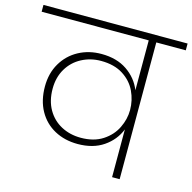

<svg xmlns="http://www.w3.org/2000/svg" viewBox="-140 -848 958 956"><g transform="rotate(15 339.5 -370.0)"><path d="M711 -740V-705H559V0H520V-246Q497 -188 443.5 -151.5Q390 -115 311 -115Q244 -115 191.5 -143.5Q139 -172 109.5 -225Q80 -278 80 -350Q80 -418 110.5 -470Q141 -522 193.5 -550.5Q246 -579 311 -579Q390 -579 443.5 -542.5Q497 -506 520 -448V-705H-32V-740ZM318 -149Q385 -149 430.5 -178.5Q476 -208 498 -253.5Q520 -299 520 -345V-346Q520 -396 498.5 -441.5Q477 -487 431.5 -516Q386 -545 318 -545Q264 -545 218.5 -521Q173 -497 146.5 -452.5Q120 -408 120 -349Q120 -287 146 -242Q172 -197 217 -173Q262 -149 318 -149Z"/></g></svg>

Font: Fz Poppins ExtLt
Style: Regular
Weight: 200
Designer: Ninad Kale (Devanagari), Jonny Pinhorn (Latin)
Foundry: Indian Type Foundry
Version: Vit hóa bi Vntype.Com & FontZin.Com